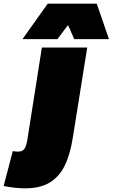

<svg xmlns="http://www.w3.org/2000/svg" viewBox="-116 -810 616 1050"><path d="M361 -550 282 -56Q268 34 238 95.5Q208 157 155.5 188.5Q103 220 20 220Q0 220 -32 217Q-64 214 -96 207L-46 16Q-39 18 -30.5 18.5Q-22 19 -16 19Q7 19 17.5 4Q28 -11 33 -42L113 -550ZM7 -596 145 -790H413L480 -596H290L256 -673L198 -596Z"/></svg>

Font: Georama Extended Black
Style: Italic
Weight: 900
Width: 7
Italic angle: -9°
Designer: Jean-Baptiste Levee
Foundry: Production Type
Version: Version 1.000